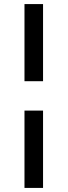

<svg xmlns="http://www.w3.org/2000/svg" viewBox="-20 -815 331 941"><path d="M100 -795H191V-417H100ZM191 106H100V-273H191Z"/></svg>

Font: Poppins A&M
Style: Regular-A&M
Weight: 400
Designer: Ninad Kale (Devanagari), Jonny Pinhorn (Latin)
Foundry: Indian Type Foundry
Version: 4.004